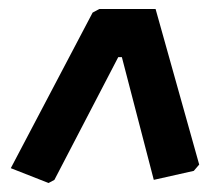

<svg xmlns="http://www.w3.org/2000/svg" viewBox="-20 -518 488 427"><path d="M326 -498 423 -152 411 -138 322 -118 251 -391H243L101 -118L88 -111L4 -144L186 -490L201 -498Z"/></svg>

Font: Alegreya Sans SC ExtraBold
Style: Italic
Weight: 800
Italic angle: -7°
Designer: Juan Pablo del Peral
Foundry: Huerta Tipografica
Version: Version 2.007